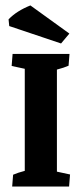

<svg xmlns="http://www.w3.org/2000/svg" viewBox="-20 -680 298 700"><path d="M24.4 0 27.8 -43Q44.4 -50.3 70.3 -57.1V-429.2L22.5 -439.5L25.9 -483.4H233.4L230 -440.4Q213.4 -433.1 187.5 -426.3V-54.2L235.4 -43.9L231.9 0ZM202.6 -521.5 13.7 -585 11.2 -609.4Q40.5 -640.1 90.8 -660.2L232.9 -557.6Z"/></svg>

Font: Markazi Text
Style: Bold
Weight: 700
Designer: Borna Izadpanah (Arabic designer), Fiona Ross (Arabic design director) and Florian Runge (Latin designer)
Foundry: Borna Izadpanah and Florian Runge
Version: Version 1.001; ttfautohint (v1.8.3)